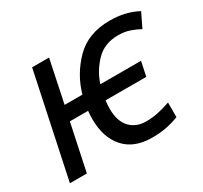

<svg xmlns="http://www.w3.org/2000/svg" viewBox="-149 -932 1217 1149"><g transform="rotate(-30 459.0 -357.0)"><path d="M598 10Q653 10 696.5 1.5Q740 -7 784 -24V-125Q738 -109 698 -100.5Q658 -92 616 -92Q546 -92 504.5 -136.5Q463 -181 463 -266Q463 -298 467 -323H748L769 -422H488Q513 -501 572 -562Q631 -623 726 -623Q769 -623 804.5 -611Q840 -599 871 -582L918 -679Q835 -724 726 -724Q576 -724 487 -633.5Q398 -543 364 -422H241L302 -714H185L34 0H151L219 -321H345Q342 -292 342 -264Q342 -138 408 -64Q474 10 598 10Z"/></g></svg>

Font: Noto Sans UI Medium
Style: Italic
Weight: 500
Italic angle: -12°
Designer: Monotype Design Team
Foundry: Monotype Imaging Inc.
Version: Version 1.901